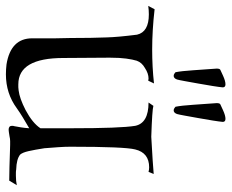

<svg xmlns="http://www.w3.org/2000/svg" viewBox="-94 -666 765 634"><g transform="rotate(90 288.0 -349.5)"><path d="M217 13Q209 13 200.5 12.5Q192 12 184 11Q98 -3 98 -74V-151L97 -200Q97 -236 96.5 -266Q96 -296 95 -320Q94 -357 86 -420Q77 -459 19 -459Q12 -459 5 -458.5Q-2 -458 -9 -457L2 -478Q37 -474 70 -472Q103 -470 135 -470Q193 -470 247 -476L238 -457L231 -458Q214 -458 196 -446Q178 -436 172 -419Q168 -406 165 -384.5Q162 -363 162 -332V-322L163 -177Q163 -28 250 -28Q255 -28 259.5 -28Q264 -28 270 -29Q296 -32 335 -52Q378 -75 395 -101V-201Q395 -284 393 -337Q391 -390 387 -414Q378 -458 310 -458L321 -474Q334 -470 423 -467Q434 -468 465 -469.5Q496 -471 546 -475L539 -458Q535 -459 531.5 -459.5Q528 -460 524 -460Q476 -460 465 -414Q456 -380 456 -200Q456 -182 457.5 -160.5Q459 -139 461 -114Q466 -82 470.5 -62Q475 -42 482 -34Q497 -22 531 -21Q536 -20 542 -20Q548 -20 552 -20Q570 -20 583 -23L568 2Q537 2 450 -1Q445 -1 437.5 -1Q430 -1 422 1Q404 4 400 4Q387 4 387 -7Q387 -12 388 -14Q390 -24 392 -36.5Q394 -49 395 -64Q376 -53 359.5 -43Q343 -33 329 -23Q280 13 217 13ZM336 -541Q332 -541 328.5 -543.5Q325 -546 324 -547Q320 -567 317.5 -605.5Q315 -644 312 -683Q312 -693 316 -695Q318 -696 335.5 -704Q353 -712 364 -712Q374 -712 374 -703Q373 -692 369.5 -670Q366 -648 361.5 -623Q357 -598 353.5 -578.5Q350 -559 348 -552Q344 -541 336 -541ZM222 -541Q218 -541 214.5 -543.5Q211 -546 210 -547Q206 -567 203.5 -605.5Q201 -644 198 -683Q198 -693 202 -695Q204 -696 221.5 -704Q239 -712 250 -712Q260 -712 260 -703Q259 -692 255.5 -670Q252 -648 247.5 -623Q243 -598 239.5 -578.5Q236 -559 234 -552Q230 -541 222 -541Z"/></g></svg>

Font: Gideon Roman
Style: Regular
Weight: 400
Designer: Robert E. Leuschke
Foundry: Robert E. Leuschke
Version: Version 2.010